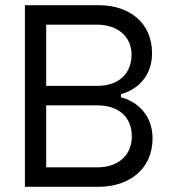

<svg xmlns="http://www.w3.org/2000/svg" viewBox="-20 -720 657 740"><path d="M76 -700V0H359C479 0 568 -69 568 -187C568 -275 510 -329 446 -345V-357C511 -375 566 -427 566 -515C566 -632 479 -700 360 -700ZM158 -625H353C434 -625 487 -579 487 -509C487 -436 437 -389 355 -389H158ZM158 -314H354C439 -314 488 -268 488 -194C488 -123 437 -75 355 -75H158Z"/></svg>

Font: Space Text
Style: Regular
Weight: 400
Designer: Florian Karsten (Space Text), Colophon Foundry (Space Mono)
Foundry: Florian Karsten
Version: Version 1.003;PS 001.003;hotconv 1.0.88;makeotf.lib2.5.64775